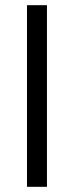

<svg xmlns="http://www.w3.org/2000/svg" viewBox="-20 -720 284 740"><path d="M84 -700H161V0H84Z"/></svg>

Font: Haskoy
Style: Regular
Weight: 400
Designer: Ertekin Erdin
Foundry: Ertekin Erdin
Version: Version 1.500